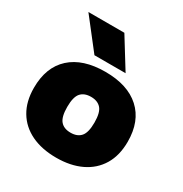

<svg xmlns="http://www.w3.org/2000/svg" viewBox="-186 -951 1055 1105"><g transform="rotate(30 341.0 -398.5)"><path d="M341.5 11Q246 11 176 -22.5Q106 -56 68 -119.8Q30 -183.5 30 -274Q30 -411 111.2 -485Q192.5 -559 341.5 -559Q490 -559 571.5 -484.8Q653 -410.5 653 -274.5Q653 -183.5 614.8 -119.8Q576.5 -56 506.5 -22.5Q436.5 11 341.5 11ZM341.5 -155Q386 -155 409 -181.5Q432 -208 432 -274Q432 -340.5 408.8 -366.8Q385.5 -393 341.5 -393Q297 -393 274 -366.8Q251 -340.5 251 -274.5Q251 -208.5 273.8 -181.8Q296.5 -155 341.5 -155ZM238 -610 83.5 -808H322.5L445 -610Z"/></g></svg>

Font: Encode Sans SemiExpanded SemiExpanded Black
Style: Regular
Weight: 900
Width: 6
Designer: Multiple Designers
Foundry: Impallari Type
Version: Version 3.000; ttfautohint (v1.8.3) -l 8 -r 50 -G 200 -x 14 